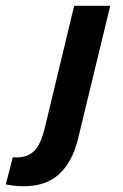

<svg xmlns="http://www.w3.org/2000/svg" viewBox="-125 -459 423 660"><path d="M129.9 -439H253.9L143.1 18.6Q124 97.2 78.6 139.2Q33.2 181.2 -43 181.2Q-57.1 181.2 -72.8 179.7Q-88.4 178.2 -105 174.8L-81.1 81.5Q-55.7 83.5 -37.8 77.9Q-20 72.3 -7.6 59.8Q4.9 47.4 13.2 28.8Q21.5 10.3 27.8 -14.2Z"/></svg>

Font: PT Astra Sans
Style: Bold Italic
Weight: 700
Italic angle: -16°
Designer: A.Korolkova, I. Chaeva
Foundry: ParaType Ltd
Version: Version 1.002W